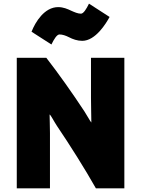

<svg xmlns="http://www.w3.org/2000/svg" viewBox="-20 -1020 774 1053"><path d="M431 -796C404 -796 379 -805 358 -816C340 -825 323 -831 306 -831C292 -831 276 -805 262 -776L153 -846C174 -900 224 -981 299 -981C327 -981 350 -971 371 -961C389 -953 407 -945 424 -945C438 -945 454 -971 468 -1000L581 -927C562 -892 504 -796 431 -796ZM662 13H506C445 -95 365 -222 292 -330C276 -354 257 -392 252 -392C252 -373 254 -329 254 -290V13H72V-703H234C300 -618 376 -511 443 -409C460 -383 473 -357 481 -348C481 -379 479 -435 479 -484V-703H662Z"/></svg>

Font: Repo Black
Style: Regular
Weight: 900
Designer: Stefan Peev
Foundry: Context Ltd
Version: Version 1.502